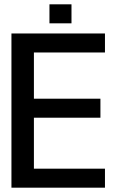

<svg xmlns="http://www.w3.org/2000/svg" viewBox="-20 -869 539 889"><path d="M445 -324H137V-88H466V0H33V-714H466V-626H137V-412H445ZM311 -849V-761H209V-849Z"/></svg>

Font: Non Bureau
Style: Regular
Weight: 400
Designer: Jona Saucedo
Foundry: Non Foundry
Version: Version 1.000; ttfautohint (v1.8.4)